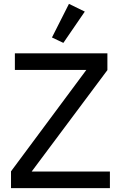

<svg xmlns="http://www.w3.org/2000/svg" viewBox="-20 -974 626 994"><path d="M549 0H37V-87L427 -612H57V-698H536V-611L144 -86H549ZM308 -752 249 -780 337 -954 419 -914Z"/></svg>

Font: IBM Plex Sans Text
Style: Regular
Weight: 450
Designer: Mike Abbink, Paul van der Laan, Pieter van Rosmalen
Foundry: Bold Monday
Version: Version 3.005